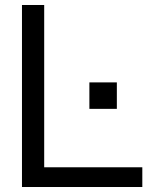

<svg xmlns="http://www.w3.org/2000/svg" viewBox="-20 -749 624 769"><path d="M68 0V-729H157V-79H550V0ZM338 -313V-419H448V-313Z"/></svg>

Font: Hubot Sans
Style: Regular
Weight: 400
Designer: Deni Anggara
Foundry: GitHub, Inc., Subsidiary of Microsoft Corporation
Version: Version 2.000